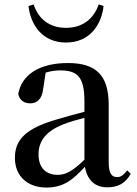

<svg xmlns="http://www.w3.org/2000/svg" viewBox="-20 -826 613 862"><path d="M108 -799C117 -716 169 -635 276 -635C384 -635 436 -716 445 -799L423 -806C402 -744 353 -701 276 -701C200 -701 152 -743 131 -806ZM462 15C511 15 544 -4 567 -46L551 -61C533 -38 522 -31 506 -31C481 -31 468 -47 468 -100V-356C468 -488 411 -543 285 -543C156 -543 77 -490 62 -404C68 -376 88 -362 116 -362C145 -362 169 -380 174 -428L185 -500C208 -507 229 -510 250 -510C328 -510 359 -480 359 -372V-324C318 -313 275 -302 239 -291C95 -250 47 -199 47 -117C47 -33 106 16 188 16C263 16 305 -16 361 -77C372 -19 404 15 462 15ZM359 -109C304 -55 272 -41 239 -41C188 -41 153 -71 153 -133C153 -194 188 -238 265 -268C290 -278 324 -288 359 -297Z"/></svg>

Font: Noto Serif CJK SC SemiBold
Style: Regular
Weight: 600
Designer: Ryoko NISHIZUKA 西塚涼子 (kana & ideographs); Frank Grießhammer (Latin, Greek & Cyrillic); Wenlong ZHANG 张文龙 (bopomofo); San
Foundry: Adobe
Version: Version 2.001;hotconv 1.1.0;makeotfexe 2.6.0